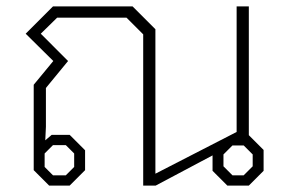

<svg xmlns="http://www.w3.org/2000/svg" viewBox="-20 -578 891 598"><path d="M801 -111V-46L755 0H688L642 -46V-94L465 0H426V-471L374 -523H158L107 -473L192 -388L123 -304V-183L121 -141L141 -158H197L245 -110V-48L197 0H133L85 -48V-314L146 -388L60 -473L145 -558H393L464 -487V-37L717 -167V-558H755V-157ZM119 -100V-58L145 -32H185L211 -58V-100L185 -126H145ZM767 -97 739 -125H704L676 -97V-60L704 -32H739L767 -60Z"/></svg>

Font: Chakra Petch ExtraLight
Style: Regular
Weight: 275
Designer: Katatrad Aksorn Co.,Ltd.
Foundry: Cadson Demak Co.,Ltd.
Version: Version 1.000; ttfautohint (v1.6)